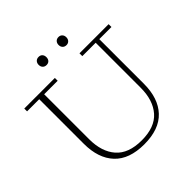

<svg xmlns="http://www.w3.org/2000/svg" viewBox="-220 -1022 1207 1207"><g transform="rotate(-45 384.0 -418.5)"><path d="M384 11Q251 11 184 -60.5Q117 -132 117 -261V-657H9V-682H281V-657H161V-257Q161 -146 217 -82Q273 -18 390 -18Q507 -18 563 -82Q619 -146 619 -257V-657H500V-682H759V-657H651V-261Q651 -132 584 -60.5Q517 11 384 11ZM479 -776Q463 -776 453.5 -786Q444 -796 444 -812Q444 -828 453.5 -838Q463 -848 479 -848Q494 -848 503.5 -838Q513 -828 513 -812Q513 -796 503.5 -786Q494 -776 479 -776ZM302 -776Q286 -776 276.5 -786Q267 -796 267 -812Q267 -828 276.5 -838Q286 -848 302 -848Q318 -848 327 -838Q336 -828 336 -812Q336 -796 327 -786Q318 -776 302 -776Z"/></g></svg>

Font: Montagu Slab 144pt ExtraLight
Style: Regular
Weight: 250
Version: Version 1.000